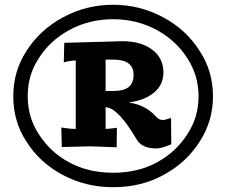

<svg xmlns="http://www.w3.org/2000/svg" viewBox="-20 -782 940 798"><path d="M35.2 -381.8Q35.2 -485.8 89.8 -569.8Q145.5 -657.7 240.2 -709Q336.9 -762.2 450.2 -762.2Q562.5 -762.2 660.2 -709Q754.9 -657.7 810.1 -569.8Q865.2 -486.3 865.2 -381.8Q865.2 -278.8 810.1 -193.8Q754.9 -106.4 660.2 -55.2Q567.4 -3.9 450.2 -3.9Q336.9 -3.9 240.2 -55.2Q144 -106.9 89.8 -193.8Q35.2 -276.4 35.2 -381.8ZM95.2 -381.8Q95.2 -295.4 140.1 -226.1Q188.5 -149.4 268.1 -106.9Q347.7 -64 450.2 -64Q552.7 -64 631.8 -106.9Q712.4 -150.4 759.8 -226.1Q805.2 -294.9 805.2 -381.8Q805.2 -467.8 759.8 -538.1Q713.4 -612.3 631.8 -657.2Q548.8 -702.1 450.2 -702.1Q350.6 -702.1 268.1 -657.2Q187.5 -613.8 140.1 -538.1Q95.2 -470.2 95.2 -381.8ZM234.9 -252 250 -250Q271.5 -246.1 294.9 -246.1V-530.8Q282.7 -530.8 261.2 -526.9L245.1 -522.9L247.1 -604L488.8 -610.8Q565.4 -610.8 612.3 -575.9Q659.2 -541 659.2 -481Q659.2 -429.7 620.8 -397.7Q582.5 -365.7 519 -356.9V-355Q584.5 -346.2 628.9 -296.9Q640.6 -283.2 657.2 -283.2Q661.6 -283.2 666.5 -284.4Q671.4 -285.6 679.4 -288.3Q687.5 -291 690.9 -292L691.9 -182.1Q687.5 -180.7 677.2 -176.8Q667 -172.9 660.9 -170.9Q654.8 -168.9 646 -167Q637.2 -165 629.9 -165Q570.8 -165 548.8 -201.2Q474.1 -328.6 423.8 -335.9L418.9 -336.9V-246.1Q426.8 -246.1 451.2 -249L465.8 -251L464.8 -169.9L356.9 -173.8L236.8 -170.9ZM418.9 -403.8H451.2Q493.7 -403.8 514.4 -419.9Q535.2 -436 535.2 -471.2Q535.2 -534.2 451.2 -534.2H418.9Z"/></svg>

Font: Zantroke
Style: Regular
Weight: 500
Foundry: gluk
Version: Version 0.36